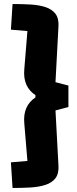

<svg xmlns="http://www.w3.org/2000/svg" viewBox="-20 -795 389 965"><path d="M117.8 13.9 102.1 -175Q98.1 -220.2 112.6 -252.6Q127.1 -285 158.1 -305V-317Q127.1 -337 112.6 -369.4Q98.1 -401.8 102.1 -447L117.8 -638.9L34.8 -645.9L43.1 -774.8Q91.6 -774.8 134.1 -772.3Q176.6 -769.8 208.6 -759.3Q240.6 -748.8 258.3 -726.3Q275.9 -703.8 273.9 -663.8L258.9 -382L323.9 -365V-257L258.9 -240L273.9 38.8Q275.9 78.8 258.3 101.3Q240.7 123.8 208.2 134.3Q175.6 144.8 133.3 147.3Q90.9 149.8 43.1 149.8L34.8 20.9Z"/></svg>

Font: Changa
Style: Regular
Weight: 400
Designer: Eduardo Rodriguez Tunni
Foundry: Eduardo Rodriguez Tunni
Version: Version 3.003